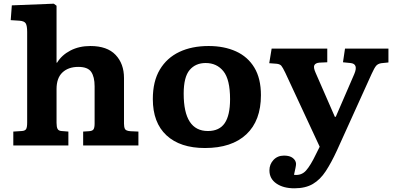

<svg xmlns="http://www.w3.org/2000/svg" viewBox="-20 -787 2127 1039"><path d="M52 0V-75L98 -78Q115 -79 121 -88Q127 -97 127 -124V-614Q127 -647 119.5 -660Q112 -673 85 -675L38 -678L44 -758L271 -767L286 -756V-448H289Q314 -489 361 -513.5Q408 -538 469 -538Q560 -538 605.5 -490Q651 -442 651 -365V-118Q651 -100 656 -89.5Q661 -79 685 -77L729 -75V0H430V-75L461 -77Q480 -78 486 -87Q492 -96 492 -119V-320Q492 -371 473.5 -398Q455 -425 404 -425Q350 -425 318 -395Q286 -365 286 -305V-122Q286 -100 291.5 -89.5Q297 -79 313 -78L350 -75V0Z M1089 14Q955 14 881 -54.5Q807 -123 807 -251Q807 -347 845 -410.5Q883 -474 950.5 -506Q1018 -538 1109 -538Q1193 -538 1257 -509Q1321 -480 1356.5 -421Q1392 -362 1392 -272Q1392 -134 1313 -60Q1234 14 1089 14ZM1105 -78Q1167 -78 1196 -120.5Q1225 -163 1225 -250Q1225 -357 1189 -401.5Q1153 -446 1093 -446Q1038 -446 1006 -408Q974 -370 974 -280Q974 -78 1105 -78Z M1573 232Q1513 232 1475.5 206Q1438 180 1438 135Q1438 102 1460 78.5Q1482 55 1517 55Q1548 55 1564.5 68Q1581 81 1582 99Q1582 108 1579 122Q1576 136 1571 159Q1611 164 1636 136Q1661 108 1690 47L1710 7L1524 -393Q1510 -422 1502.5 -431Q1495 -440 1477 -442L1437 -445L1450 -524H1751V-450L1708 -448Q1687 -446 1681 -434Q1675 -422 1688 -393L1792 -155H1797L1897 -386Q1921 -442 1876 -446L1836 -450L1847 -524H2082V-449L2043 -445Q2025 -442 2015.5 -431Q2006 -420 1991 -387L1803 28Q1773 93 1743 139Q1713 185 1673 208.5Q1633 232 1573 232Z"/></svg>

Font: Literata 7pt
Style: Bold
Weight: 700
Designer: Latin by Veronika Burian and Jose Scaglione. Greek by Irene Vlachou. Cyrillic by Vera Evstafieva.
Foundry: TypeTogether
Version: Version 3.002